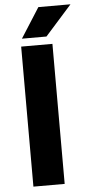

<svg xmlns="http://www.w3.org/2000/svg" viewBox="-60 -937 457 971"><g transform="rotate(-5 168.0 -451.0)"><path d="M228 -710.9V0H69.3V-710.9ZM76.7 -750.5 173.3 -902.3H336.4L201.2 -750.5Z"/></g></svg>

Font: Vazirmatn RD ExtraBold
Style: Regular
Weight: 800
Designer: Saber Rastikerdar
Foundry: Saber Rastikerdar
Version: Version 32.102